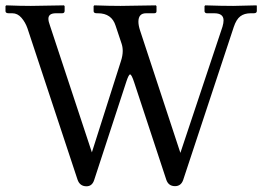

<svg xmlns="http://www.w3.org/2000/svg" viewBox="-20 -666 955 699"><path d="M323.2 -11.7Q315.9 12.2 294.9 12.2Q270.5 12.2 262.2 -12.2L80.1 -562.5Q72.3 -585 58.1 -601.3Q43.9 -617.7 24.9 -617.7H12.2Q0 -617.7 0 -625.5V-643.6L2.4 -646.5Q54.2 -644.5 92.3 -644.5L212.9 -646.5L215.3 -643.6V-626.5Q215.3 -617.7 206.1 -617.7H183.6Q156.2 -617.7 156.2 -597.7Q156.2 -587.9 162.1 -572.3L314.5 -111.3L419.9 -442.4Q426.8 -462.9 426.8 -480.5Q426.8 -495.1 422.4 -507.8L400.9 -572.3Q386.7 -617.7 336.4 -617.7H332.5Q320.8 -617.7 320.8 -625.5V-643.6L323.2 -646.5Q378.9 -644.5 418.9 -644.5Q418.9 -644.5 547.4 -646.5L549.8 -643.6V-625Q549.8 -617.7 541 -617.7H511.7Q483.9 -617.7 483.9 -586.9Q483.9 -573.2 490.2 -554.2L636.7 -109.4L790 -568.8Q793.9 -582 793.9 -591.8Q793.9 -617.7 759.8 -617.7H732.9Q729.5 -617.7 727.1 -619.9Q724.6 -622.1 724.6 -625V-643.6L727.1 -646.5Q787.1 -644.5 829.1 -644.5L913.6 -646.5L915 -644.5V-626Q915 -617.7 903.8 -617.7H892.6Q869.6 -617.7 855 -606.7Q840.3 -595.7 831.1 -567.9L647 -11.2Q639.2 11.7 617.2 11.7Q593.3 11.7 585.4 -11.7L468.3 -366.7Q459 -395 453.6 -395Q448.7 -395 440.4 -370.1Z"/></svg>

Font: Libertinage
Style: b
Weight: 400
Designer: OSP
Foundry: OSP
Version: Version 1.0; 2008; OFL relea